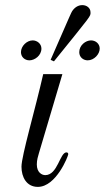

<svg xmlns="http://www.w3.org/2000/svg" viewBox="-20 -720 410 751"><path d="M62 -516C62 -497 77 -484 95 -484C116 -484 142 -503 142 -530C142 -549 125 -562 108 -562C85 -562 62 -540 62 -516ZM64 -68C64 -27 84 11 128 11C200 11 247 -110 247 -117C247 -119 246 -124 240 -124C214 -124 206 -35 157 -35C144 -35 124 -45 124 -77C124 -94 129 -110 132 -120L224 -430H149C118 -293 64 -110 64 -68ZM290 -516C290 -496 306 -484 323 -484C348 -484 370 -508 370 -530C370 -549 354 -562 336 -562C315 -562 290 -543 290 -516ZM178 -486 191 -480C341 -666 334 -655 334 -672C334 -689 319 -700 302 -700C285 -700 271 -690 262 -676C257 -667 261 -676 178 -486Z"/></svg>

Font: CMU Serif
Style: Italic
Weight: 500
Italic angle: -14.04°
Version: Version 0.7.0